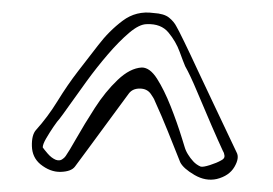

<svg xmlns="http://www.w3.org/2000/svg" viewBox="-20 -778 440 310"><path d="M330 -489Q312 -485 294 -495.5Q276 -506 271 -516Q261 -541 251 -566Q241 -591 230 -615Q229 -618 227 -621Q225 -624 223 -627Q217 -635 205.5 -635Q194 -635 188 -627Q171 -604 153 -579.5Q135 -555 121 -536Q107 -517 101 -509Q95 -501 78 -500.5Q61 -500 45 -513Q32 -524 31.5 -542Q31 -560 38 -568Q57 -589 73 -615Q89 -641 106 -663Q121 -682 138.5 -705Q156 -728 178 -744.5Q200 -761 228 -757Q245 -756 253 -749.5Q261 -743 265 -735Q268 -730 277.5 -710.5Q287 -691 299.5 -664Q312 -637 325 -610Q338 -583 348 -561.5Q358 -540 362 -532Q367 -523 358.5 -508.5Q350 -494 330 -489ZM304 -509Q308 -508 319 -511.5Q330 -515 337 -519Q343 -522 342.5 -526.5Q342 -531 340 -534Q333 -549 321.5 -575.5Q310 -602 298.5 -629.5Q287 -657 279 -671Q276 -678 270 -694.5Q264 -711 252 -725.5Q240 -740 217 -739Q205 -739 188.5 -725Q172 -711 154 -690Q136 -669 120 -647Q104 -625 92 -608Q80 -591 76 -586Q73 -583 66.5 -573.5Q60 -564 54.5 -554.5Q49 -545 49 -540Q51 -537 57 -530Q63 -523 70 -520Q76 -518 80 -520.5Q84 -523 86 -526Q91 -533 103.5 -555Q116 -577 133 -603.5Q150 -630 170 -649Q190 -668 209 -669Q222 -669 233.5 -651Q245 -633 255.5 -606.5Q266 -580 274 -554Q276 -548 278 -541Q280 -534 284 -528Q287 -523 292 -517.5Q297 -512 304 -509Z"/></svg>

Font: Shizuru
Style: Regular
Weight: 400
Version: Version 1.000